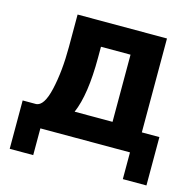

<svg xmlns="http://www.w3.org/2000/svg" viewBox="-99 -641 877 867"><g transform="rotate(15 339.5 -207.5)"><path d="M577.1 -101.1H659.2V125H548.8V0H129.9V125H20V-101.1H82Q119.6 -102.5 139.2 -188Q159.2 -274.9 159.2 -388.2V-540H577.1ZM259.8 -112.8H437V-426.8H298.8V-376Q298.8 -202.1 259.8 -112.8Z"/></g></svg>

Font: Miedinger*
Style: Bold
Weight: 700
Version: Version 001.000